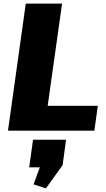

<svg xmlns="http://www.w3.org/2000/svg" viewBox="-20 -720 584 1058"><path d="M199 -137H519L500 0H24L122 -700H322L228 -32ZM344 50 325 190 233 318 165 296 234 107 295 202H141L162 50Z"/></svg>

Font: Pathway Extreme 28pt ExtraBold
Style: Italic
Weight: 800
Italic angle: -8°
Designer: Eduardo Rodriguez Tunni
Foundry: Eduardo Rodriguez Tunni
Version: Version 1.001;gftools[0.9.26]